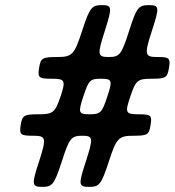

<svg xmlns="http://www.w3.org/2000/svg" viewBox="-20 -731 683 751"><path d="M316 -100C286 -9 287 0 328 0C369 0 376 -9 406 -100C435 -191 445 -200 501 -200C557 -200 563 -204 569 -242C575 -280 571 -284 521 -284C471 -284 468 -290 490 -354C511 -417 518 -423 573 -423C628 -423 635 -427 641 -466C647 -504 643 -508 595 -508C546 -508 544 -517 574 -610C604 -702 604 -711 563 -711C522 -711 514 -702 485 -610C455 -517 448 -508 405 -508C361 -508 360 -517 390 -610C419 -702 419 -711 379 -711C339 -711 331 -702 301 -610C271 -517 262 -508 204 -508C146 -508 139 -504 133 -466C127 -427 131 -423 183 -423C234 -423 238 -417 217 -354C195 -290 187 -284 131 -284C74 -284 67 -280 61 -242C55 -204 60 -200 111 -200C161 -200 162 -191 133 -100C103 -9 104 0 145 0C185 0 192 -9 222 -100C251 -191 259 -200 302 -200C345 -200 345 -191 316 -100ZM306 -354C327 -417 332 -423 375 -423C418 -423 421 -417 400 -354C379 -290 373 -284 330 -284C287 -284 285 -290 306 -354Z"/></svg>

Font: Asimov Print
Style: AIt
Weight: 500
Designer: Google
Version: Version 2.000980: 2014